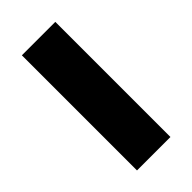

<svg xmlns="http://www.w3.org/2000/svg" viewBox="-176 -578 625 625"><g transform="rotate(-45 137.0 -265.0)"><path d="M60 0H214V-530H60Z"/></g></svg>

Font: Golos Text VF
Style: Regular
Weight: 400
Designer: A.Korolkova, Vitaly Kuzmin
Foundry: ParaType Ltd
Version: Version 2.005